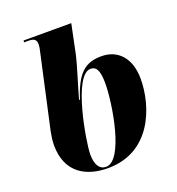

<svg xmlns="http://www.w3.org/2000/svg" viewBox="-138 -872 915 993"><g transform="rotate(-20 319.5 -375.0)"><path d="M288 10C525 10 604 -215 604 -367C604 -483 541 -546 453 -546C367 -546 316 -511 272 -373H267C282 -429 323 -557 331 -596L365 -760H103L101 -750H128C159 -750 169 -738 169 -715C169 -705 167 -691 163 -676L73 -268C69 -249 65 -219 65 -197C65 -40 175 10 288 10ZM281 0C245 0 225 -31 225 -88C225 -153 283 -504 377 -504C406 -504 424 -484 424 -408C424 -295 376 0 281 0Z"/></g></svg>

Font: Noto Serif Display SemiCondensed Black
Style: Italic
Weight: 900
Width: 4
Italic angle: -12°
Designer: Monotype Design Team
Foundry: Monotype Imaging Inc.
Version: Version 2.009